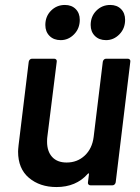

<svg xmlns="http://www.w3.org/2000/svg" viewBox="-20 -748 567 775"><path d="M408 -511H496Q501 -511 504 -507.5Q507 -504 506 -499L447 -12Q446 -7 442.5 -3.5Q439 0 434 0H345Q340 0 337 -3.5Q334 -7 335 -12L339 -44Q340 -47 338 -48Q336 -49 334 -46Q287 7 208 7Q141 7 97 -30Q53 -67 53 -136Q53 -144 55 -162L96 -499Q97 -504 100.5 -507.5Q104 -511 109 -511H199Q204 -511 207 -507.5Q210 -504 209 -499L171 -195Q170 -189 170 -176Q170 -137 190.5 -114.5Q211 -92 249 -92Q292 -92 322 -120Q352 -148 358 -195L395 -499Q396 -504 399.5 -507.5Q403 -511 408 -511ZM346 -647Q346 -682 369 -705Q392 -728 425 -728Q452 -728 468.5 -711.5Q485 -695 485 -668Q485 -633 462 -609.5Q439 -586 408 -586Q380 -586 363 -603Q346 -620 346 -647ZM163 -647Q163 -682 186 -705Q209 -728 242 -728Q269 -728 285.5 -711.5Q302 -695 302 -668Q302 -633 279 -609.5Q256 -586 225 -586Q197 -586 180 -603Q163 -620 163 -647Z"/></svg>

Font: Barlow SemiBold
Style: Italic
Weight: 600
Italic angle: -7°
Designer: Jeremy Tribby
Foundry: Tribby Type
Version: Version 1.408